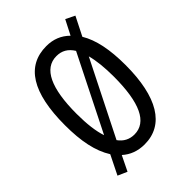

<svg xmlns="http://www.w3.org/2000/svg" viewBox="-231 -859 1013 1013"><g transform="rotate(-45 275.0 -353.0)"><path d="M501 -358C501 -473 483 -562 445 -624L498 -729L447 -754L405 -672C370 -707 327 -724 276 -724C127 -724 50 -603 50 -359C50 -240 68 -150 111 -82L58 25L110 48L151 -36C184 -6 226 10 276 10C423 10 501 -120 501 -358ZM136 -358C136 -549 183 -649 276 -649C316 -649 346 -632 369 -595L159 -176C144 -220 136 -281 136 -358ZM414 -358C414 -163 367 -65 275 -65C239 -65 209 -80 187 -111L396 -527C408 -483 414 -425 414 -358Z"/></g></svg>

Font: Noto Sans Gurmukhi UI ExtraCondensed
Style: Regular
Weight: 400
Width: 2
Designer: Jelle Bosma - Monotype Design Team
Foundry: Monotype Imaging Inc.
Version: Version 2.004